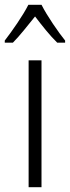

<svg xmlns="http://www.w3.org/2000/svg" viewBox="-46 -851 293 805"><path d="M128 -831H73C51 -787 5 -721 -26 -681V-672H8C36 -700 71 -745 101 -782C130 -744 163 -702 194 -672H227V-681C200 -714 151 -785 128 -831ZM128 -66V-598H74V-66Z"/></svg>

Font: Noto Sans Malayalam UI Condensed Light
Style: Regular
Weight: 300
Width: 3
Designer: Jelle Bosma - Monotype Design Team
Foundry: Monotype Imaging Inc.
Version: Version 2.104